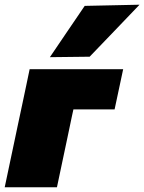

<svg xmlns="http://www.w3.org/2000/svg" viewBox="-38 -796 613 816"><path d="M-18 0Q-7 -51.5 3.2 -100.5Q13.5 -149.5 27 -213L37.5 -263Q49.5 -318.5 58 -359.2Q66.5 -400 73.8 -434Q81 -468 88 -502H485.5L449 -331H274Q270.5 -316 267 -299Q263.5 -282 259.5 -263L249 -213Q235.5 -149.5 225.2 -100.5Q215 -51.5 204 0ZM174 -553Q211 -608 248 -662.2Q285 -716.5 322 -771L555 -776Q500 -718.5 446.8 -663Q393.5 -607.5 343 -555Z"/></svg>

Font: Commissioner Black
Style: Italic
Weight: 900
Italic angle: -12°
Designer: Kostas Bartsokas
Foundry: Kostas Bartsokas
Version: Version 1.000; ttfautohint (v1.8.3)